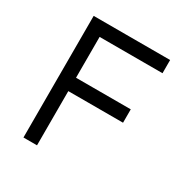

<svg xmlns="http://www.w3.org/2000/svg" viewBox="-163 -829 918 957"><g transform="rotate(30 296.5 -350.0)"><path d="M103 0V-700H543V-624H181V-389H496V-312H181V0Z"/></g></svg>

Font: Lexend Deca Light
Style: Regular
Weight: 300
Designer: Bonnie Shaver-Troup, Thomas Jockin
Foundry: Lexend
Version: Version 1.008; ttfautohint (v1.8.4.7-5d5b)